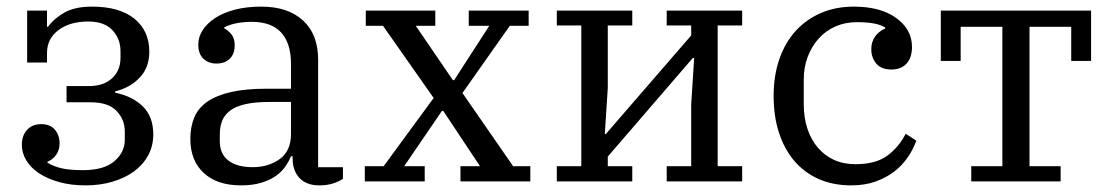

<svg xmlns="http://www.w3.org/2000/svg" viewBox="-20 -548 3350 580"><path d="M239 12Q194 12 158.5 2Q123 -8 98 -24.5Q73 -41 59.5 -63.5Q46 -86 46 -110Q46 -139 62 -156Q78 -173 104 -173Q132 -173 146 -156Q160 -139 160 -115Q160 -96 150.5 -81.5Q141 -67 123 -59V-57Q140 -46 164.5 -40Q189 -34 231 -34Q294 -34 325.5 -61Q357 -88 357 -126V-151Q357 -187 332 -213Q307 -239 254 -239H181V-288H249Q293 -288 318.5 -311.5Q344 -335 344 -373V-393Q344 -431 319.5 -457Q295 -483 247 -483Q191 -483 156.5 -457Q122 -431 122 -388V-359H62V-516H122V-467H125Q144 -493 175.5 -510.5Q207 -528 258 -528Q341 -528 386 -491.5Q431 -455 431 -392Q431 -344 402 -313.5Q373 -283 328 -272V-268Q381 -257 412 -226Q443 -195 443 -142Q443 -107 427.5 -78.5Q412 -50 384.5 -30Q357 -10 319.5 1Q282 12 239 12Z M708 12Q636 12 595.5 -25.5Q555 -63 555 -128Q555 -165 567 -193.5Q579 -222 606.5 -241Q634 -260 678 -270Q722 -280 785 -280H859V-356Q859 -417 829.5 -449.5Q800 -482 741 -482Q715 -482 693 -477.5Q671 -473 657 -465V-463Q668 -457 678.5 -445Q689 -433 689 -411Q689 -385 674 -370.5Q659 -356 634 -356Q610 -356 594.5 -370.5Q579 -385 579 -414Q579 -436 592 -456.5Q605 -477 629 -493Q653 -509 688.5 -518.5Q724 -528 769 -528Q850 -528 895.5 -486Q941 -444 941 -368V-43H1016V-8Q1005 0 986.5 6Q968 12 945 12Q906 12 885 -10Q864 -32 864 -69V-76H859Q852 -59 840.5 -43Q829 -27 811 -15Q793 -3 767.5 4.5Q742 12 708 12ZM743 -43Q791 -43 825 -67.5Q859 -92 859 -143V-240H794Q751 -240 722 -233.5Q693 -227 676 -214.5Q659 -202 651.5 -184Q644 -166 644 -142V-121Q644 -83 670 -63Q696 -43 743 -43Z M1082 -46H1139L1290 -252L1137 -470H1085V-516H1295V-470H1236L1348 -306H1352L1458 -470H1396V-516H1577V-470H1520L1377 -267L1530 -46H1582V0H1371V-46H1430L1319 -213H1315L1201 -46H1263V0H1082Z M1662 -46H1736V-471H1662V-516H1890V-471H1816V-282L1807 -143H1810L2068 -441V-471H1994V-516H2222V-471H2148V-46H2222V0H1994V-46H2068V-233L2077 -373H2073L1816 -75V-46H1890V0H1662Z M2552 12Q2496 12 2452.5 -7.5Q2409 -27 2379 -62.5Q2349 -98 2333 -147.5Q2317 -197 2317 -258Q2317 -320 2334.5 -370Q2352 -420 2384 -455Q2416 -490 2460.5 -509Q2505 -528 2559 -528Q2640 -528 2687.5 -493.5Q2735 -459 2735 -406Q2735 -374 2718.5 -356Q2702 -338 2673 -338Q2642 -338 2627 -356Q2612 -374 2612 -399Q2612 -421 2623 -437Q2634 -453 2654 -462V-465Q2641 -473 2620.5 -477Q2600 -481 2568 -481Q2533 -481 2503.5 -468Q2474 -455 2453 -431.5Q2432 -408 2420 -376.5Q2408 -345 2408 -308V-234Q2408 -193 2419 -159.5Q2430 -126 2450.5 -102Q2471 -78 2499.5 -65Q2528 -52 2564 -52Q2625 -52 2660 -77.5Q2695 -103 2716 -144L2748 -123Q2739 -97 2722 -72.5Q2705 -48 2681 -29.5Q2657 -11 2624.5 0.5Q2592 12 2552 12Z M2914 -46H3008V-467H2882V-364H2822V-516H3276V-364H3216V-467H3090V-46H3184V0H2914Z"/></svg>

Font: IBM Plex Serif
Style: Regular
Weight: 400
Designer: Mike Abbink, Paul van der Laan, Pieter van Rosmalen
Foundry: Bold Monday
Version: Version 3.001